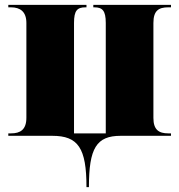

<svg xmlns="http://www.w3.org/2000/svg" viewBox="-20 -556 733 786"><path d="M334 210H344C344 50 375 0 474 0H680V-10H669C631 -10 608 -24 608 -73V-462C608 -513 630 -526 669 -526H680V-536H362V-526H366C399 -526 413 -513 413 -462V-10H283V-462C283 -513 296 -526 330 -526H334V-536H14V-526H25C63 -526 88 -508 88 -462V-74C88 -25 63 -10 25 -10H14V0H194C300 0 334 50 334 210Z"/></svg>

Font: Noto Serif Display Black
Style: Regular
Weight: 900
Designer: Monotype Design Team
Foundry: Monotype Imaging Inc.
Version: Version 2.009